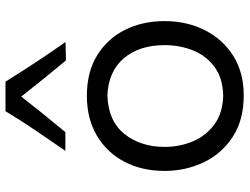

<svg xmlns="http://www.w3.org/2000/svg" viewBox="-120 -736 868 667"><g transform="rotate(-90 313.5 -402.0)"><path d="M315.9 11.2Q230.5 11.2 171.9 -27.1Q113.3 -65.4 83.5 -128.2Q53.7 -190.9 53.7 -263.7Q53.7 -341.8 85.4 -402.8Q117.2 -463.9 176 -498.8Q234.9 -533.7 314.9 -533.7Q397.5 -533.7 455.3 -498Q513.2 -462.4 543.7 -401.4Q574.2 -340.3 574.2 -263.7Q574.2 -186.5 542.7 -124Q511.2 -61.5 453.4 -25.1Q395.5 11.2 315.9 11.2ZM315.9 -60.1Q376 -61.5 414.8 -90.1Q453.6 -118.7 472.2 -164.6Q490.7 -210.4 490.7 -263.7Q490.7 -351.6 445.1 -405.3Q399.4 -459 315.9 -462.4Q227.1 -459.5 182.1 -403.1Q137.2 -346.7 137.2 -263.7Q137.2 -210.9 156.7 -165Q176.3 -119.1 215.8 -90.3Q255.4 -61.5 315.9 -60.1ZM437.5 -606.4Q405.3 -645 373.8 -684.1Q342.3 -723.1 312 -761.7Q282.2 -723.6 251.5 -685.3Q220.7 -647 188.5 -608.4H123.5Q159.7 -660.6 194.8 -712.6Q230 -764.6 261.2 -816.4H363.8Q396 -764.6 430.4 -712.4Q464.8 -660.2 501.5 -607.9Z"/></g></svg>

Font: Pinar DS2-Regular
Style: Regular
Weight: 400
Designer: Amin Abedi
Version: Version 2.000